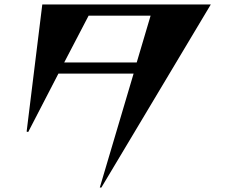

<svg xmlns="http://www.w3.org/2000/svg" viewBox="-20 -781 1040 858"><path d="M922 -761 433 57H426L577 -452H241L106 -191L99 -193L169 -761ZM267 -502H591L653 -711H376Z"/></svg>

Font: Chokokutai
Style: Regular
Weight: 400
Designer: 108号,108go
Foundry: Font Zone 108
Version: Version 1.000; ttfautohint (v1.8.3)